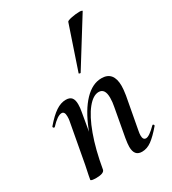

<svg xmlns="http://www.w3.org/2000/svg" viewBox="-181 -828 834 932"><g transform="rotate(-30 236.0 -361.5)"><path d="M295 -43Q295 -59 300 -89L329 -248Q334 -272 334 -296Q334 -348 299 -348Q268 -348 235.5 -308Q203 -268 175 -191.5Q147 -115 129 -10L113 -11Q132 -128 167 -216Q202 -304 247.5 -351.5Q293 -399 344 -399Q411 -399 411 -318Q411 -299 406 -267L373 -89Q370 -74 370 -63Q370 -38 387 -38Q405 -38 444 -77Q446 -79 447 -79Q450 -79 452.5 -75.5Q455 -72 452 -69Q418 -29 392 -10Q366 9 338 9Q316 9 305.5 -4Q295 -17 295 -43ZM51 1 55 -21Q65 -68 66 -74L107 -297Q109 -306 109 -321Q109 -349 92 -349Q69 -349 30 -307Q29 -306 27 -306Q24 -306 21.5 -309.5Q19 -313 22 -316Q57 -357 85.5 -376Q114 -395 142 -395Q164 -395 174 -383Q184 -371 184 -346Q184 -326 180 -306L129 -10Q124 8 81 8Q51 8 51 1ZM261 -476 342 -716Q343 -722 368 -727Q393 -732 413 -732Q420 -732 425 -730.5Q430 -729 429 -727L271 -473Q270 -470 264.5 -472Q259 -474 261 -476Z"/></g></svg>

Font: Cormorant Infant SemiBold
Style: Italic
Weight: 600
Italic angle: -10°
Designer: Christian Thalmann (Catharsis Fonts)
Foundry: Catharsis Fonts
Version: Version 4.000